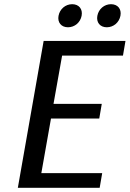

<svg xmlns="http://www.w3.org/2000/svg" viewBox="-20 -895 618 915"><path d="M455 0 467 -70H177L223 -330H453L465 -400H235L276 -630H566L578 -700H188L65 0ZM369 -820C375 -852 356 -875 324 -875C292 -875 265 -852 259 -820C253 -788 272 -765 304 -765C336 -765 363 -788 369 -820ZM554 -820C560 -852 541 -875 509 -875C477 -875 450 -852 444 -820C438 -788 457 -765 489 -765C521 -765 548 -788 554 -820Z"/></svg>

Font: Scada
Style: Italic
Weight: 400
Designer: Jovanny Lemonad
Foundry: Jovanny Lemonad
Version: Version 3.005